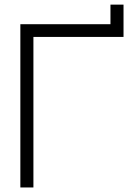

<svg xmlns="http://www.w3.org/2000/svg" viewBox="-20 -827 575 847"><path d="M69.8 0V-720.2H467.3V-806.6H524.9V-664.1H127.4V0Z"/></svg>

Font: Manrope Light
Style: Regular
Weight: 300
Designer: Mikhail Sharanda
Foundry: Mikhail Sharanda
Version: Version 4.505;FEAKit 1.0